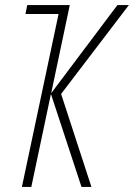

<svg xmlns="http://www.w3.org/2000/svg" viewBox="-20 -734 526 754"><path d="M66 0H103L180 -365L300 0H339L220 -365L486 -714H441L181 -368L254 -714H87L80 -679H210Z"/></svg>

Font: Noto Sans ExtraCondensed ExtraLight
Style: Italic
Weight: 200
Width: 2
Italic angle: -12°
Designer: Monotype Design Team
Foundry: Monotype Imaging Inc.
Version: Version 2.013